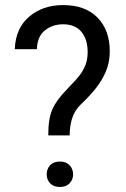

<svg xmlns="http://www.w3.org/2000/svg" viewBox="-20 -741 502 767"><path d="M172.9 -200.2Q172.4 -267.1 189.7 -305.4Q207 -343.8 250.5 -387.2Q255.9 -393.1 260.7 -398.4Q280.8 -418.5 296.1 -437.7Q311.5 -457 320.8 -479.7Q330.1 -502.4 330.1 -533.2Q330.1 -584.5 304.9 -614.3Q279.8 -644 231.9 -644Q190.4 -644 159.7 -619.9Q128.9 -595.7 127.4 -544.4H39.1Q42 -627.9 96.4 -674.3Q150.9 -720.7 231.9 -720.7Q320.8 -720.7 369.6 -670.7Q418.5 -620.6 418.5 -535.6Q418.5 -491.7 402.6 -454.6Q386.7 -417.5 360.6 -385.5Q334.5 -353.5 303.7 -324.7Q277.8 -299.8 268.1 -268.1Q258.3 -236.3 258.3 -200.2ZM219.2 -95.7Q244.1 -95.7 258.1 -80.8Q272 -65.9 272 -44.4Q272 -23.4 258.1 -8.8Q244.1 5.9 219.2 5.9Q193.8 5.9 180.2 -8.8Q166.5 -23.4 166.5 -44.4Q166.5 -65.9 180.2 -80.8Q193.8 -95.7 219.2 -95.7Z"/></svg>

Font: Robert Sans Medium
Style: Regular
Weight: 500
Designer: Christian Robertson (extended by Adam Twardoch)
Foundry: Google
Version: Version 12.135;April 2, 2019;FontCreator 11.5.0.2425 64-bit;